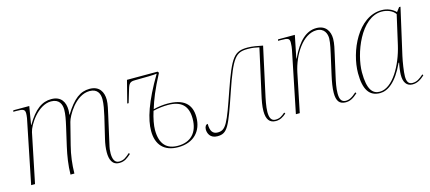

<svg xmlns="http://www.w3.org/2000/svg" viewBox="-47 -937 3000 1338"><g transform="rotate(-15 1453.0 -268.0)"><path d="M688 10C725 10 746 -7 774 -32L768 -40C739 -15 723 0 688 0C653 0 645 -37 645 -70C645 -91 648 -111 650 -118L698 -332C705 -364 716 -407 716 -438C716 -495 690 -543 619 -543C553 -543 501 -506 439 -405H437C439 -417 440 -428 440 -438C440 -495 414 -543 343 -543C277 -543 221 -505 163 -405H161L183 -536H68L65 -526H87C136 -526 149 -521 149 -492C149 -484 148 -473 146 -459L53 0H81L154 -355C164 -404 242 -528 337 -528C396 -528 412 -487 412 -449C412 -416 404 -376 394 -332L363 -197C348 -131 338 -66 337 0H365C366 -66 374 -131 391 -197L431 -355C441 -395 513 -528 615 -528C671 -528 688 -491 688 -450C688 -415 679 -373 670 -332L633 -176C626 -147 621 -114 621 -84C621 -33 636 10 688 10Z M1113 10C1224 10 1288 -59 1288 -160C1288 -259 1228 -303 1116 -303C1087 -303 1050 -299 1015 -290C1034 -353 1059 -418 1116 -526L1109 -536H888L847 -376H857L885 -469C897 -510 907 -519 942 -519C1021 -519 1079 -521 1099 -524C995 -349 958 -232 958 -148C958 -47 1012 10 1113 10ZM1113 0C1034 0 986 -43 986 -148C986 -180 995 -230 1011 -280C1048 -289 1084 -293 1118 -293C1211 -293 1260 -252 1260 -157C1260 -57 1206 0 1113 0Z M1817 10C1847 10 1869 -3 1893 -24L1887 -32C1862 -11 1847 0 1817 0C1785 0 1775 -26 1775 -66C1775 -103 1787 -160 1796 -200L1866 -521C1833 -528 1789 -536 1758 -536C1662 -536 1635 -504 1557 -279C1482 -62 1464 -18 1405 -18C1370 -18 1352 -40 1352 -94C1338 -94 1329 -78 1329 -59C1329 -33 1343 7 1396 7C1468 7 1485 -33 1565 -268C1643 -497 1670 -526 1755 -526C1793 -526 1810 -522 1838 -516L1768 -200C1758 -155 1750 -116 1750 -79C1750 -20 1771 10 1817 10Z M2321 10C2350 10 2374 -1 2408 -32L2402 -40C2367 -8 2344 0 2325 0C2291 0 2281 -25 2281 -65C2281 -103 2290 -145 2299 -185L2332 -332C2339 -364 2350 -406 2350 -441C2350 -496 2322 -543 2255 -543C2186 -543 2124 -493 2068 -373H2066L2099 -536H1978L1975 -526H1997C2049 -526 2058 -521 2058 -490C2058 -472 2055 -453 2053 -442L1963 0H1991L2048 -278C2073 -399 2154 -528 2252 -528C2310 -528 2324 -482 2324 -451C2324 -418 2309 -356 2306 -342L2274 -200C2264 -155 2256 -111 2256 -74C2256 -15 2277 10 2321 10Z M2569 10C2623 10 2688 -32 2747 -161H2751C2745 -135 2740 -94 2740 -76C2739 -23 2760 10 2803 10C2837 10 2864 -7 2891 -32L2886 -40C2857 -15 2837 0 2805 0C2775 0 2765 -22 2765 -58C2765 -90 2776 -160 2785 -200L2861 -535H2851L2828 -505C2805 -529 2769 -546 2727 -546C2555 -546 2455 -319 2455 -163C2455 -45 2492 10 2569 10ZM2569 0C2519 0 2483 -36 2483 -162C2483 -295 2573 -536 2725 -536C2763 -536 2803 -521 2822 -492L2774 -281C2742 -142 2662 0 2569 0Z"/></g></svg>

Font: Noto Serif Display Thin
Style: Italic
Weight: 100
Italic angle: -12°
Designer: Monotype Design Team
Foundry: Monotype Imaging Inc.
Version: Version 2.009